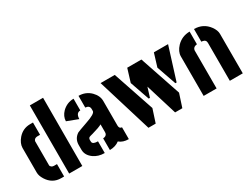

<svg xmlns="http://www.w3.org/2000/svg" viewBox="-62 -1203 2217 1706"><g transform="rotate(-30 1046.5 -349.5)"><path d="M29.3 -151.4V-405.3Q30.3 -451.2 69.3 -497.1Q118.2 -552.7 190.4 -553.7H222.7V-427.7H190.4Q162.1 -424.8 156.2 -400.4V-153.3Q156.2 -142.6 169.9 -132.8Q179.7 -127 192.4 -127H222.7V0H192.4Q103.5 0 53.7 -79.1Q29.3 -118.2 29.3 -151.4ZM274.4 0V-699.2H410.2L409.2 0Z M474.6 -128.9Q474.6 -72.3 528.3 -33.2Q574.2 0 639.6 0V-120.1Q589.8 -120.1 584 -143.6Q583 -149.4 583 -155.3V-168.9Q584 -185.5 595.7 -191.4Q600.6 -194.3 631.8 -202.1Q708 -223.6 734.4 -239.3V-159.2Q734.4 -129.9 707 -122.1Q700.2 -120.1 692.4 -120.1V0Q752.9 -1 791 -31.2Q827.1 0 886.7 0V-121.1Q860.4 -123 859.4 -152.3V-407.2Q859.4 -460.9 814.5 -506.8Q764.6 -556.6 691.4 -556.6V-436.5Q733.4 -433.6 734.4 -398.4V-376Q734.4 -348.6 629.9 -313.5Q540 -282.2 527.3 -275.4Q475.6 -241.2 474.6 -178.7ZM481.4 -417 594.7 -374Q595.7 -435.5 640.6 -436.5V-556.6Q573.2 -556.6 522.5 -507.8Q482.4 -466.8 481.4 -417Z M918 -556.6 1087.9 0H1162.1L1206.1 -134.8L1063.5 -556.6ZM1150.4 -422.9 1219.7 -223.6H1232.4L1262.7 -321.3L1361.3 0H1435.5L1479.5 -134.8L1336.9 -556.6H1191.4ZM1423.8 -422.9 1493.2 -223.6H1505.9L1610.4 -556.6H1464.8Z M1654.3 0V-405.3Q1654.3 -454.1 1698.2 -501Q1752 -556.6 1832 -557.6V-427.7Q1791 -422.9 1787.1 -389.6V0ZM1877 -427.7V-557.6Q1971.7 -557.6 2026.4 -482.4Q2055.7 -441.4 2055.7 -405.3V0H1922.9V-389.6Q1922.9 -421.9 1886.7 -426.8Q1881.8 -427.7 1877 -427.7Z"/></g></svg>

Font: Post No Bills Colombo ExtraBold
Style: Regular
Weight: 800
Designer: Kosala Senevirathne, Siva Puranthara, Lasantha Premarathna, Tharique Azeez
Foundry: Mooniak
Version: Version 1.220 ; ttfautohint (v1.6)